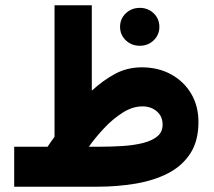

<svg xmlns="http://www.w3.org/2000/svg" viewBox="-20 -707 810 727"><path d="M434.6 -605.5Q434.6 -635.7 456.3 -656.5Q478 -677.2 509.3 -677.2Q540.5 -677.2 562 -656.5Q583.5 -635.7 583.5 -605.5Q583.5 -575.2 562 -554.4Q540.5 -533.7 509.3 -533.7Q478 -533.7 456.3 -554.4Q434.6 -575.2 434.6 -605.5ZM160.2 -151.4Q166.5 -161.1 173.1 -170.4Q179.7 -179.7 186.5 -189V-687H327.6V-363.8Q371.1 -403.3 416 -427.5Q460.9 -451.7 516.1 -452.1Q579.1 -452.1 627.7 -425.5Q676.3 -398.9 703.9 -352.3Q731.4 -305.7 731.4 -245.1Q731.4 -173.3 700.7 -126Q669.9 -78.6 616.5 -51Q563 -23.4 493.4 -11.7Q423.8 0 346.2 0H33.7V-151.4ZM519.5 -304.2Q481.9 -304.2 444.6 -280.5Q407.2 -256.8 374.3 -221.7Q341.3 -186.5 316.4 -151.4H354Q399.4 -151.4 442.6 -154.1Q485.8 -156.7 520.5 -165.3Q555.2 -173.8 575.4 -190.4Q595.7 -207 595.7 -234.9Q595.7 -266.6 573.7 -285.4Q551.8 -304.2 519.5 -304.2Z"/></svg>

Font: Vazirmatn RD UI Black
Style: Regular
Weight: 900
Designer: Saber Rastikerdar
Foundry: Saber Rastikerdar
Version: Version 33.003